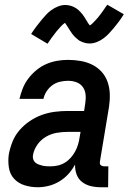

<svg xmlns="http://www.w3.org/2000/svg" viewBox="-20 -780 541 808"><path d="M139 8Q111 8 84.5 0Q58 -8 40 -27Q22 -46 17.5 -74Q13 -102 17 -130Q22 -157 32.5 -183.5Q43 -210 62 -232Q81 -254 105.5 -270.5Q130 -287 156.5 -296.5Q183 -306 210.5 -309.5Q238 -313 265 -313H334L339 -347Q342 -365 340 -383Q338 -401 328 -414.5Q318 -428 301.5 -434Q285 -440 266 -440Q250 -440 232.5 -436Q215 -432 200.5 -421.5Q186 -411 176 -395.5Q166 -380 163 -364H62Q67 -386 76 -408.5Q85 -431 100 -450.5Q115 -470 134 -485.5Q153 -501 175 -510.5Q197 -520 220 -524Q243 -528 266 -528Q293 -528 319 -523.5Q345 -519 367.5 -508Q390 -497 407 -478.5Q424 -460 432.5 -436Q441 -412 442 -385.5Q443 -359 439 -332L401 -103Q400 -98 400 -93.5Q400 -89 403 -86Q406 -83 410.5 -81.5Q415 -80 419 -80H436L435 8H404Q382 8 361.5 3Q341 -2 325 -14.5Q309 -27 302 -47Q295 -67 296 -88Q285 -67 268.5 -48.5Q252 -30 230.5 -17Q209 -4 185.5 2Q162 8 139 8ZM193 -80Q208 -80 223.5 -83.5Q239 -87 253 -95.5Q267 -104 278 -116.5Q289 -129 296.5 -143Q304 -157 308.5 -172Q313 -187 315 -202L319 -225H265Q242 -225 218.5 -221Q195 -217 173.5 -204.5Q152 -192 137.5 -171.5Q123 -151 119 -128Q117 -119 119.5 -110.5Q122 -102 128 -96.5Q134 -91 142 -88Q150 -85 158 -83Q166 -81 175 -80.5Q184 -80 193 -80ZM180 -596 111 -637Q122 -654 133 -668.5Q144 -683 154 -695Q164 -707 173.5 -717.5Q183 -728 196 -737.5Q209 -747 224.5 -753Q240 -759 255 -759Q268 -759 280 -755Q292 -751 301.5 -744.5Q311 -738 319.5 -728.5Q328 -719 334 -710Q340 -701 346 -690.5Q352 -680 358 -673Q362 -675 368 -680.5Q374 -686 377 -689.5Q380 -693 384 -697Q388 -701 392.5 -706.5Q397 -712 401 -717.5Q405 -723 410.5 -730Q416 -737 420.5 -744.5Q425 -752 432 -760L501 -720Q490 -702 479 -687.5Q468 -673 458 -661Q448 -649 438.5 -639Q429 -629 416 -619Q403 -609 387.5 -603Q372 -597 357 -597Q350 -597 344 -598Q338 -599 332.5 -601Q327 -603 321 -605.5Q315 -608 310.5 -611.5Q306 -615 301.5 -619Q297 -623 292.5 -627.5Q288 -632 284.5 -637Q281 -642 278 -646.5Q275 -651 272 -655.5Q269 -660 265.5 -666Q262 -672 258.5 -676.5Q255 -681 254 -684Q249 -681 243.5 -676Q238 -671 235 -667.5Q232 -664 228 -659.5Q224 -655 219.5 -650Q215 -645 211 -639Q207 -633 201.5 -626.5Q196 -620 191.5 -612.5Q187 -605 180 -596Z"/></svg>

Font: Iosevka SS18 Semibold
Style: Italic
Weight: 600
Italic angle: -9°
Monospace: yes
Designer: Belleve Invis
Foundry: Belleve Invis
Version: Version 25.1.1; ttfautohint (v1.8.4)